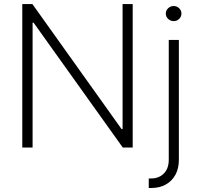

<svg xmlns="http://www.w3.org/2000/svg" viewBox="-20 -727 978 946"><path d="M633.8 0H585L145.5 -615.2H140.6V0H89.8V-707H139.6L579.1 -90.8H584V-707H633.8ZM861.3 -530.3V60.5Q861.3 102.5 844.5 133.8Q827.6 165 796.9 182.1Q766.1 199.2 725.6 199.2H712.9V152.3H724.6Q763.2 152.3 787.4 127.7Q811.5 103 811.5 60.5V-530.3ZM796.9 -660.2Q796.9 -675.3 808.3 -686.3Q819.8 -697.3 835.9 -697.3Q851.6 -697.3 862.8 -686.3Q874 -675.3 874 -660.2Q874 -645 862.8 -634Q851.6 -623 835.9 -623Q819.8 -623 808.3 -634Q796.9 -645 796.9 -660.2Z"/></svg>

Font: Pretendard JP ExtraLight
Style: Regular
Weight: 200
Designer: Base glyphs from Inter by Rasmus Andersson; Hangeul glyphs from Noto Sans CJK(Source Han Sans) by Jang Soo-young and Kan
Foundry: Kil Hyung-jin
Version: Version 1.309